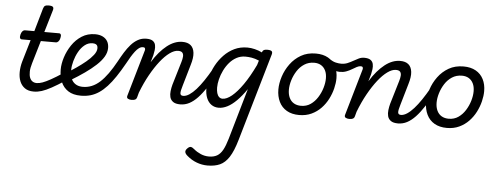

<svg xmlns="http://www.w3.org/2000/svg" viewBox="-68 -929 4260 1647"><g transform="rotate(5 2061.5 -105.5)"><path d="M223 17Q177 17 147.5 -4Q118 -25 104 -60Q90 -95 90.5 -139.5Q91 -184 104 -230L160 -420H84Q73 -420 68.5 -430Q64 -440 69 -460Q74 -480 83.5 -490Q93 -500 105 -500H185L242 -699Q248 -718 257.5 -724Q267 -730 287 -730Q317 -730 325.5 -721Q334 -712 328 -692L271 -500H398Q409 -500 413.5 -490.5Q418 -481 413 -460Q409 -441 399 -430.5Q389 -420 378 -420H248L190 -224Q177 -182 176.5 -150.5Q176 -119 184 -98.5Q192 -78 207.5 -68Q223 -58 242 -58Q256 -58 263 -46.5Q270 -35 268 -20.5Q266 -6 255 5.5Q244 17 223 17Z M226 17Q212 17 205.5 5.5Q199 -6 200.5 -20.5Q202 -35 213 -46.5Q224 -58 245 -58Q266 -58 294 -68Q322 -78 363.5 -101Q405 -124 466 -164Q480 -172 491 -167.5Q502 -163 507 -151Q512 -139 509.5 -125Q507 -111 492 -102Q425 -58 376.5 -31.5Q328 -5 293 6Q258 17 226 17Z M499 -172Q532 -193 573 -221Q614 -249 651.5 -280Q689 -311 713 -342Q737 -373 737 -400Q737 -423 724.5 -431.5Q712 -440 693 -440Q655 -440 624.5 -415.5Q594 -391 573 -353Q552 -315 540.5 -273Q529 -231 529 -198Q529 -167 534.5 -141.5Q540 -116 554 -98Q568 -80 589.5 -70Q611 -60 642 -60Q656 -60 661.5 -48.5Q667 -37 665 -21.5Q663 -6 654 5.5Q645 17 630 17Q563 17 521 -10.5Q479 -38 459 -85Q439 -132 439 -192Q439 -241 457 -297.5Q475 -354 509 -404.5Q543 -455 593 -487Q643 -519 708 -519Q745 -519 772 -506Q799 -493 813.5 -469Q828 -445 828 -411Q828 -372 806 -335Q784 -298 743.5 -260.5Q703 -223 649 -185Q595 -147 530 -108Z M630 17Q611 17 603.5 5.5Q596 -6 598 -21.5Q600 -37 611 -48.5Q622 -60 641 -60Q681 -60 717.5 -75Q754 -90 787 -120Q820 -150 853.5 -196.5Q887 -243 921 -305Q943 -346 966.5 -384Q990 -422 1017 -452.5Q1044 -483 1076.5 -501Q1109 -519 1149 -519Q1160 -519 1163 -507.5Q1166 -496 1162 -481.5Q1158 -467 1149 -455.5Q1140 -444 1126 -444Q1108 -444 1091.5 -432Q1075 -420 1059 -399Q1043 -378 1026.5 -351Q1010 -324 993 -292Q956 -226 922 -175.5Q888 -125 854.5 -88.5Q821 -52 786 -28.5Q751 -5 713 6Q675 17 630 17Z M1487 17Q1445 17 1424 1.5Q1403 -14 1397 -38Q1391 -62 1394.5 -90.5Q1398 -119 1405 -145L1465 -346Q1473 -372 1474.5 -393Q1476 -414 1466 -426.5Q1456 -439 1429 -439Q1396 -439 1356.5 -410.5Q1317 -382 1276.5 -330.5Q1236 -279 1196.5 -208.5Q1157 -138 1124 -52L1113 -11Q1110 2 1099.5 8.5Q1089 15 1066 15Q1049 15 1036 8Q1023 1 1028 -17L1144 -418Q1147 -429 1143 -436.5Q1139 -444 1127 -444Q1115 -444 1110 -455.5Q1105 -467 1107.5 -481.5Q1110 -496 1121 -507.5Q1132 -519 1149 -519Q1186 -519 1204 -506Q1222 -493 1226.5 -472Q1231 -451 1228 -427.5Q1225 -404 1220 -383L1202 -321Q1232 -370 1263.5 -406.5Q1295 -443 1327.5 -468.5Q1360 -494 1393 -506.5Q1426 -519 1459 -519Q1505 -519 1530.5 -497.5Q1556 -476 1561 -433.5Q1566 -391 1546 -326L1494 -147Q1478 -96 1480 -77Q1482 -58 1505 -58Q1519 -58 1526 -46.5Q1533 -35 1531.5 -20.5Q1530 -6 1519 5.5Q1508 17 1487 17Z M1486 17Q1472 17 1465.5 5.5Q1459 -6 1460.5 -20.5Q1462 -35 1473 -46.5Q1484 -58 1505 -58Q1530 -58 1558 -76.5Q1586 -95 1615.5 -128Q1645 -161 1676 -207Q1707 -253 1739 -309Q1746 -322 1760 -320.5Q1774 -319 1783 -309Q1792 -299 1785 -286Q1745 -210 1708 -153Q1671 -96 1635.5 -58.5Q1600 -21 1563.5 -2Q1527 17 1486 17Z M1764 519Q1717 519 1671.5 502Q1626 485 1589 453Q1568 436 1565.5 420Q1563 404 1581 387Q1597 371 1610 373Q1623 375 1640 390Q1666 412 1699.5 426.5Q1733 441 1770 441Q1812 441 1840.5 424.5Q1869 408 1889 371.5Q1909 335 1927 273L2053 -164Q2011 -103 1970.5 -62.5Q1930 -22 1891.5 -2.5Q1853 17 1817 17Q1781 17 1754 -2Q1727 -21 1712.5 -56.5Q1698 -92 1698 -140Q1698 -187 1711.5 -239Q1725 -291 1752 -340.5Q1779 -390 1818 -430.5Q1857 -471 1907 -495Q1957 -519 2019 -519Q2049 -519 2082 -511Q2115 -503 2146 -488V-491Q2151 -505 2161 -510Q2171 -515 2189 -515Q2219 -515 2228 -506Q2237 -497 2231 -477L2012 277Q1984 374 1950 426.5Q1916 479 1871.5 499Q1827 519 1764 519ZM1843 -63Q1879 -63 1923 -99Q1967 -135 2016 -205Q2065 -275 2114 -377L2126 -416Q2091 -431 2062 -435.5Q2033 -440 2008 -440Q1967 -440 1932.5 -421.5Q1898 -403 1871.5 -372Q1845 -341 1826.5 -303Q1808 -265 1798.5 -226.5Q1789 -188 1789 -155Q1789 -128 1795 -107Q1801 -86 1813.5 -74.5Q1826 -63 1843 -63Z M2510 19Q2447 19 2403 -6.5Q2359 -32 2336.5 -78.5Q2314 -125 2314 -184Q2314 -238 2333 -296.5Q2352 -355 2389 -405.5Q2426 -456 2480.5 -487.5Q2535 -519 2608 -519Q2670 -519 2713.5 -494.5Q2757 -470 2779.5 -425.5Q2802 -381 2802 -323Q2802 -282 2790.5 -235Q2779 -188 2756 -143Q2733 -98 2698 -61.5Q2663 -25 2616 -3Q2569 19 2510 19ZM2519 -61Q2566 -61 2601.5 -85.5Q2637 -110 2661.5 -149Q2686 -188 2699 -231.5Q2712 -275 2712 -314Q2712 -354 2698 -382Q2684 -410 2659.5 -424.5Q2635 -439 2601 -439Q2553 -439 2516 -415Q2479 -391 2454.5 -352.5Q2430 -314 2417 -271Q2404 -228 2404 -190Q2404 -150 2418 -120.5Q2432 -91 2458 -76Q2484 -61 2519 -61Z M2826 -380Q2809 -380 2785.5 -386Q2762 -392 2739.5 -402Q2717 -412 2701 -423Q2692 -430 2691 -442.5Q2690 -455 2695 -466.5Q2700 -478 2710 -483.5Q2720 -489 2731 -481Q2761 -462 2785.5 -456.5Q2810 -451 2831 -451Q2861 -451 2886 -461.5Q2911 -472 2933.5 -485Q2956 -498 2978 -508.5Q3000 -519 3024 -519Q3036 -519 3042.5 -507.5Q3049 -496 3048 -481.5Q3047 -467 3035.5 -455.5Q3024 -444 3001 -444Q2986 -444 2967.5 -434.5Q2949 -425 2928 -412Q2907 -399 2881.5 -389.5Q2856 -380 2826 -380Z M3362 17Q3320 17 3299 1.5Q3278 -14 3272 -38Q3266 -62 3269.5 -90.5Q3273 -119 3280 -145L3340 -346Q3348 -372 3349.5 -393Q3351 -414 3341 -426.5Q3331 -439 3304 -439Q3271 -439 3231.5 -410.5Q3192 -382 3151.5 -330.5Q3111 -279 3071.5 -208.5Q3032 -138 2999 -52L2988 -11Q2985 2 2974.5 8.5Q2964 15 2941 15Q2924 15 2911 8Q2898 1 2903 -17L3019 -418Q3022 -429 3018 -436.5Q3014 -444 3002 -444Q2990 -444 2985.5 -455.5Q2981 -467 2983.5 -481.5Q2986 -496 2996.5 -507.5Q3007 -519 3024 -519Q3061 -519 3079 -506Q3097 -493 3101.5 -472Q3106 -451 3103 -427.5Q3100 -404 3095 -383L3077 -321Q3107 -370 3138.5 -406.5Q3170 -443 3202.5 -468.5Q3235 -494 3268 -506.5Q3301 -519 3334 -519Q3380 -519 3405.5 -497.5Q3431 -476 3436 -433.5Q3441 -391 3421 -326L3369 -147Q3353 -96 3355 -77Q3357 -58 3380 -58Q3394 -58 3401 -46.5Q3408 -35 3406.5 -20.5Q3405 -6 3394 5.5Q3383 17 3362 17Z M3361 17Q3347 17 3340.5 5.5Q3334 -6 3335.5 -20.5Q3337 -35 3348 -46.5Q3359 -58 3380 -58Q3405 -58 3433 -76.5Q3461 -95 3490.5 -128Q3520 -161 3551 -207Q3582 -253 3614 -309Q3621 -322 3635 -320.5Q3649 -319 3658 -309Q3667 -299 3660 -286Q3620 -210 3583 -153Q3546 -96 3510.5 -58.5Q3475 -21 3438.5 -2Q3402 17 3361 17Z M3782 19Q3719 19 3675 -6.5Q3631 -32 3608.5 -78.5Q3586 -125 3586 -184Q3586 -238 3605 -296.5Q3624 -355 3661 -405.5Q3698 -456 3752.5 -487.5Q3807 -519 3880 -519Q3942 -519 3985.5 -494.5Q4029 -470 4051.5 -425.5Q4074 -381 4074 -323Q4074 -282 4062.5 -235Q4051 -188 4028 -143Q4005 -98 3970 -61.5Q3935 -25 3888 -3Q3841 19 3782 19ZM3791 -61Q3838 -61 3873.5 -85.5Q3909 -110 3933.5 -149Q3958 -188 3971 -231.5Q3984 -275 3984 -314Q3984 -354 3970 -382Q3956 -410 3931.5 -424.5Q3907 -439 3873 -439Q3825 -439 3788 -415Q3751 -391 3726.5 -352.5Q3702 -314 3689 -271Q3676 -228 3676 -190Q3676 -150 3690 -120.5Q3704 -91 3730 -76Q3756 -61 3791 -61Z"/></g></svg>

Font: Playwrite AU QLD
Style: Regular
Weight: 400
Designer: Veronika Burian, José Scaglione
Foundry: TypeTogether
Version: Version 1.002